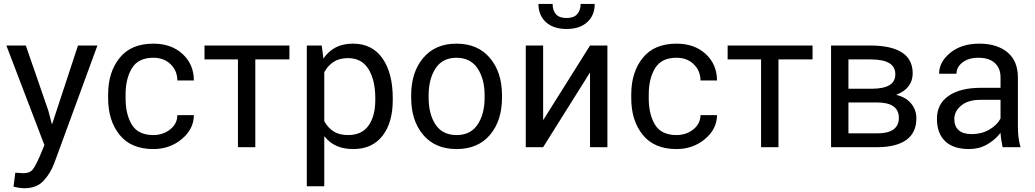

<svg xmlns="http://www.w3.org/2000/svg" viewBox="-20 -765 5382 998"><path d="M231 -190.4 249.5 -120.1H251L385.3 -528.3H486.3L262.7 81.5Q242.7 135.7 206.5 174.6Q170.4 213.4 106 213.4Q94.2 213.4 77.1 210.7Q60.1 208 50.3 205.6L59.6 132.8Q58.1 132.3 77.1 133.8Q96.2 135.3 101.6 135.3Q134.3 135.3 149.4 116.9Q164.6 98.6 187 46.4L210.9 -10.7L13.2 -528.3H114.3Z M777.3 -63Q827.6 -63 864.5 -92.3Q901.4 -121.6 901.9 -166.5H987.8Q987.3 -94.2 925 -42.2Q862.8 9.8 777.3 9.8Q661.1 9.8 601.6 -64.2Q542 -138.2 542 -253.9V-274.4Q542 -389.6 601.6 -463.9Q661.1 -538.1 777.3 -538.1Q870.6 -538.1 929 -484.4Q987.3 -430.7 987.8 -346.7H901.9Q901.4 -397.5 866.7 -431.2Q832 -464.8 777.3 -464.8Q698.7 -464.8 665.8 -410.4Q632.8 -356 632.8 -274.4V-253.9Q632.8 -170.4 665.5 -116.7Q698.2 -63 777.3 -63Z M1484.4 -456.1H1307.1V0H1216.8V-456.1H1043V-528.3H1484.4Z M2021.5 -244.6Q2021.5 -127.4 1968 -58.8Q1914.6 9.8 1816.4 9.8Q1766.1 9.8 1729.5 -6.6Q1692.9 -22.9 1667 -55.7L1665.5 -55.2V203.1H1574.7V-528.3H1652.3L1661.1 -460.9Q1687.5 -499 1725.1 -518.6Q1762.7 -538.1 1814.9 -538.1Q1914.6 -538.1 1968 -461.7Q2021.5 -385.3 2021.5 -254.9ZM1930.7 -254.9Q1930.7 -348.1 1895.5 -405.5Q1860.4 -462.9 1788.6 -462.9Q1744.1 -462.9 1714.1 -443.4Q1684.1 -423.8 1665.5 -389.6V-134.8Q1685.1 -100.1 1714.6 -81.5Q1744.1 -63 1789.6 -63Q1860.8 -63 1895.8 -112.5Q1930.7 -162.1 1930.7 -244.6Z M2117.2 -269.5Q2117.2 -389.2 2179.7 -463.6Q2242.2 -538.1 2352.5 -538.1Q2463.9 -538.1 2526.6 -463.6Q2589.4 -389.2 2589.4 -269.5V-257.8Q2589.4 -137.7 2526.9 -64Q2464.4 9.8 2353.5 9.8Q2242.2 9.8 2179.7 -64Q2117.2 -137.7 2117.2 -257.8ZM2208 -257.8Q2208 -171.4 2244.1 -117.2Q2280.3 -63 2353.5 -63Q2425.8 -63 2462.4 -117.4Q2499 -171.9 2499 -257.8V-269.5Q2499 -354.5 2462.2 -409.7Q2425.3 -464.8 2352.5 -464.8Q2280.3 -464.8 2244.1 -409.7Q2208 -354.5 2208 -269.5Z M3046.9 -528.3H3137.2V0H3046.9V-386.2H3045.4L2803.2 0H2712.9V-528.3H2803.2V-142.6H2804.7ZM3071.3 -744.6Q3071.3 -685.1 3032.2 -649.7Q2993.2 -614.3 2925.3 -614.3Q2856.9 -614.3 2817.9 -649.7Q2778.8 -685.1 2778.8 -744.6H2852.5Q2852.5 -711.4 2869.6 -691.4Q2886.7 -671.4 2925.3 -671.4Q2962.9 -671.4 2980.5 -691.7Q2998 -711.9 2998 -744.6Z M3496.6 -63Q3546.9 -63 3583.7 -92.3Q3620.6 -121.6 3621.1 -166.5H3707Q3706.5 -94.2 3644.3 -42.2Q3582 9.8 3496.6 9.8Q3380.4 9.8 3320.8 -64.2Q3261.2 -138.2 3261.2 -253.9V-274.4Q3261.2 -389.6 3320.8 -463.9Q3380.4 -538.1 3496.6 -538.1Q3589.8 -538.1 3648.2 -484.4Q3706.5 -430.7 3707 -346.7H3621.1Q3620.6 -397.5 3585.9 -431.2Q3551.3 -464.8 3496.6 -464.8Q3418 -464.8 3385 -410.4Q3352.1 -356 3352.1 -274.4V-253.9Q3352.1 -170.4 3384.8 -116.7Q3417.5 -63 3496.6 -63Z M4203.6 -456.1H4026.4V0H3936V-456.1H3762.2V-528.3H4203.6Z M4299.8 0V-528.3H4505.9Q4611.3 -528.3 4667.7 -492.7Q4724.1 -457 4724.1 -383.3Q4724.1 -345.2 4702.4 -316.7Q4680.7 -288.1 4639.6 -272.9V-271.5Q4689 -259.8 4716.1 -226.8Q4743.2 -193.8 4743.2 -149.9Q4743.2 -74.7 4690.4 -37.4Q4637.7 0 4539.6 0ZM4390.1 -232.4V-71.8H4539.6Q4596.2 -71.8 4624.3 -92.3Q4652.3 -112.8 4652.3 -152.3Q4652.3 -191.4 4624.3 -211.9Q4596.2 -232.4 4539.6 -232.4ZM4390.1 -303.7H4512.7Q4573.7 -304.2 4603.8 -322.8Q4633.8 -341.3 4633.8 -378.9Q4633.8 -418 4602.1 -437Q4570.3 -456.1 4505.9 -456.1H4390.1Z M5191.4 0Q5186.5 -24.9 5184.1 -41Q5181.6 -57.1 5180.7 -74.7Q5152.3 -37.6 5110.4 -13.9Q5068.4 9.8 5018.1 9.8Q4934.6 9.8 4892.3 -31.5Q4850.1 -72.8 4850.1 -147.5Q4850.1 -224.6 4910.6 -266.6Q4971.2 -308.6 5078.6 -308.6H5180.7V-362.3Q5180.7 -410.6 5150.9 -437.7Q5121.1 -464.8 5065.9 -464.8Q5014.6 -464.8 4983.2 -440.7Q4951.7 -416.5 4951.7 -381.8H4861.3Q4861.3 -442.9 4919.4 -490.5Q4977.5 -538.1 5070.8 -538.1Q5162.1 -538.1 5216.6 -493.2Q5271 -448.2 5271 -361.3V-106.4Q5271 -78.1 5273.9 -52.2Q5276.9 -26.4 5284.7 0ZM5031.2 -67.9Q5082 -67.9 5122.3 -91.3Q5162.6 -114.7 5180.7 -148.9V-246.1H5075.7Q5012.7 -246.1 4976.6 -216.6Q4940.4 -187 4940.4 -145.5Q4940.4 -108.9 4963.1 -88.4Q4985.8 -67.9 5031.2 -67.9Z"/></svg>

Font: Roboto Web
Style: Regular
Weight: 400
Designer: Google
Version: Version 1.200310; 2013